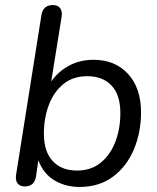

<svg xmlns="http://www.w3.org/2000/svg" viewBox="-20 -732 623 761"><path d="M295 9Q240 9 196 -17Q152 -43 132 -97L123 -34Q117 7 78 7Q59 7 49.5 -5.5Q40 -18 44 -41L144 -671Q150 -712 190 -712Q209 -712 218.5 -699.5Q228 -687 224 -664L183 -409Q211 -449 254 -472Q297 -495 351 -495Q436 -495 487.5 -439Q539 -383 539 -287Q539 -207 510.5 -139.5Q482 -72 427.5 -31.5Q373 9 295 9ZM285 -56Q341 -56 379 -87Q417 -118 437 -169.5Q457 -221 457 -284Q457 -356 422 -393Q387 -430 326 -430Q270 -430 232 -399.5Q194 -369 174 -317Q154 -265 154 -202Q154 -131 189 -93.5Q224 -56 285 -56Z"/></svg>

Font: Nunito
Style: Italic
Weight: 400
Italic angle: -9°
Designer: Vernon Adams
Foundry: Vernon Adams
Version: Version 3.601; ttfautohint (v1.8.2.53-6de2)